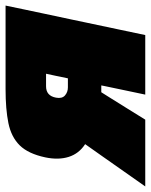

<svg xmlns="http://www.w3.org/2000/svg" viewBox="2 -596 542 690"><g transform="rotate(-90 273.0 -251.0)"><path d="M-52 0Q-25.5 -38 1.8 -76.5Q29 -115 55.5 -153L100 -216Q66 -238 54.2 -275Q42.5 -312 52.5 -359.5Q65.5 -420.5 95.5 -451Q125.5 -481.5 175.5 -491.8Q225.5 -502 297.5 -502H598Q591 -468 583.8 -434Q576.5 -400 568 -359.2Q559.5 -318.5 547.5 -263L537 -213Q523.5 -149.5 513.2 -100.5Q503 -51.5 492 0H278Q285.5 -36 292.8 -70.2Q300 -104.5 309 -147.5L311 -158H286.5L267 -127Q247 -95 227.2 -63.2Q207.5 -31.5 188 0ZM304 -278H336.5Q341 -300.5 345.2 -320Q349.5 -339.5 353 -356.5H308Q273.5 -356.5 267 -320.5Q263 -299 275 -288.5Q287 -278 304 -278Z"/></g></svg>

Font: Commissioner Black
Style: Italic
Weight: 900
Italic angle: -12°
Designer: Kostas Bartsokas
Foundry: Kostas Bartsokas
Version: Version 1.000; ttfautohint (v1.8.3)